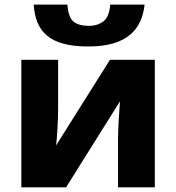

<svg xmlns="http://www.w3.org/2000/svg" viewBox="-20 -806 758 826"><path d="M454.1 -786.1C451.7 -751.5 441.9 -727.5 425.3 -714.4C408.2 -701.2 387.2 -694.8 361.8 -694.8C332.5 -694.8 310.5 -701.2 295.9 -713.4C281.2 -725.6 272.5 -750 270 -786.1H125C132.8 -670.4 191.9 -606 359.9 -606C527.8 -606 590.3 -680.2 602.1 -786.1ZM230 -548.8H71.8V0H264.2L496.1 -370.1C494.1 -335.4 487.8 -260.7 487.8 -210V0H646V-548.8H453.1L221.2 -180.2C225.1 -206.1 230 -290.5 230 -334Z"/></svg>

Font: Noto Reveo Sans
Style: Regular
Weight: 800
Designer: Monotype Design Team
Foundry: Monotype Imaging Inc.
Version: Version 2.007